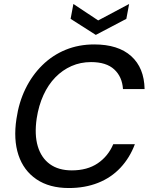

<svg xmlns="http://www.w3.org/2000/svg" viewBox="-20 -936 758 968"><path d="M327 12Q229 12 164 -32Q99 -76 73 -154.5Q47 -233 63 -337Q75 -420 108.5 -488.5Q142 -557 193.5 -607.5Q245 -658 311 -685Q377 -712 455 -712Q576 -712 641.5 -653Q707 -594 709 -487H600Q596 -549 556 -586Q516 -623 439 -623Q386 -623 340.5 -603Q295 -583 259 -546Q223 -509 199 -456.5Q175 -404 165 -339Q153 -257 170.5 -198.5Q188 -140 231.5 -108.5Q275 -77 342 -77Q420 -77 472.5 -112.5Q525 -148 551 -209H660Q634 -140 587 -90Q540 -40 474 -14Q408 12 327 12ZM631 -916 617 -841 463 -760 336 -841 350 -916 475 -833Z"/></svg>

Font: DM Sans 10pt Medium
Style: Italic
Weight: 500
Italic angle: -10°
Version: Version 4.004;gftools[0.9.30]